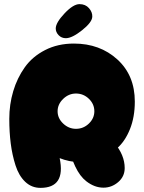

<svg xmlns="http://www.w3.org/2000/svg" viewBox="-20 -909 698 930"><path d="M176 1Q299 1 269 -143Q314 -125 363.5 -123.5Q413 -122 461 -139.5Q509 -157 547.5 -191Q586 -225 609.5 -283.5Q633 -342 633 -417Q633 -544 548.5 -621Q464 -698 338 -698Q260 -698 198.5 -666.5Q137 -635 100 -583Q63 -531 44 -467Q25 -403 25 -333Q25 -269 32 -214Q39 -159 55 -108.5Q71 -58 102 -28.5Q133 1 176 1ZM481 0Q521 0 552.5 -27Q584 -54 584 -95Q584 -158 533.5 -217.5Q483 -277 423 -277Q378 -277 350 -250Q322 -223 322 -181Q322 -150 344.5 -102.5Q367 -55 398 -31Q438 0 481 0ZM348 -285Q313 -285 286 -310.5Q259 -336 259 -370Q259 -404 286 -430Q313 -456 348 -456Q384 -456 410.5 -430.5Q437 -405 437 -370Q437 -336 410.5 -310.5Q384 -285 348 -285ZM299 -724Q329 -724 377.5 -762.5Q426 -801 427 -828Q428 -850 411 -869.5Q394 -889 365 -889Q335 -889 292.5 -844Q250 -799 250 -771Q250 -753 264 -738.5Q278 -724 299 -724Z"/></svg>

Font: Cherry Bomb
Style: Regular
Weight: 400
Designer: satsuyako
Foundry: satsuyako
Version: Version 4.0